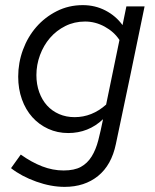

<svg xmlns="http://www.w3.org/2000/svg" viewBox="-20 -513 605 749"><path d="M246 6Q204 6 168 -10.5Q132 -27 106 -56Q80 -85 65.5 -125.5Q51 -166 51 -214Q51 -268 69.5 -318.5Q88 -369 121.5 -407.5Q155 -446 201.5 -469.5Q248 -493 303 -493Q351 -493 391.5 -472Q432 -451 458 -415Q462 -433 465.5 -451.5Q469 -470 473 -488H544Q516 -353 488.5 -219.5Q461 -86 432 49Q415 131 362.5 173.5Q310 216 232 216Q179 216 121.5 195.5Q64 175 23 143Q33 129 42 116.5Q51 104 61 90Q103 120 144.5 136Q186 152 228 152Q270 152 295.5 138Q321 124 337.5 97.5Q354 71 363.5 34Q373 -3 382 -48Q325 6 246 6ZM122 -220Q122 -184 133 -153.5Q144 -123 163.5 -101.5Q183 -80 210.5 -68Q238 -56 271 -56Q339 -56 394 -105Q407 -168 420 -231Q433 -294 446 -357Q425 -389 388.5 -409Q352 -429 312 -429Q270 -429 235 -411.5Q200 -394 175 -365Q150 -336 136 -298Q122 -260 122 -220Z"/></svg>

Font: Rosa Sans Light
Style: Italic
Weight: 300
Italic angle: -12°
Designer: Pentagram / MCKL
Foundry: Pentagram / MCKL
Version: Version 1.005;September 16, 2019;FontCreator 11.5.0.2425 64-